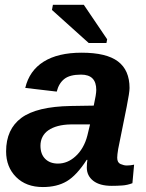

<svg xmlns="http://www.w3.org/2000/svg" viewBox="-20 -753 596 783"><path d="M435.5 4.9Q386.7 4.9 360.4 -15.6Q334 -36.1 334 -69.8Q334 -79.1 334.7 -86.9Q335.4 -94.7 336.4 -101.1H333.5Q292.5 -37.6 252.4 -13.9Q212.4 9.8 154.8 9.8Q86.4 9.8 45.7 -31Q4.9 -71.8 4.9 -135.7Q4.9 -226.1 67.1 -272.2Q129.4 -318.4 269 -320.8L362.3 -322.3Q372.6 -368.7 372.6 -386.2Q372.6 -417.5 357.2 -433.1Q341.8 -448.7 310.5 -448.7Q264.6 -448.7 242.2 -430.9Q219.7 -413.1 211.4 -379.4L83 -394.5Q99.6 -464.8 158 -501.5Q216.3 -538.1 313 -538.1Q414.1 -538.1 461.2 -502.4Q508.3 -466.8 508.3 -394Q508.3 -376 496.6 -317.4L461.9 -145Q458 -121.6 458 -109.9Q458 -89.8 471.7 -84Q485.4 -78.1 496.6 -78.1Q512.7 -78.1 526.9 -81.5L520 -5.9Q499.5 2 478.5 3.4Q457.5 4.9 435.5 4.9ZM145 -158.7Q145 -124.5 164.3 -105.2Q183.6 -85.9 216.3 -85.9Q255.4 -85.9 287.6 -115.2Q304.7 -130.4 317.1 -152.1Q329.6 -173.8 336.4 -200.7L347.2 -245.6H268.1Q239.3 -245.1 216.3 -239Q193.4 -232.9 177.2 -221.7Q161.6 -210.9 153.3 -194.8Q145 -178.7 145 -158.7ZM417 -592.8 414.1 -577.6H341.8L191.9 -712.4L195.8 -733.4H321.8Z"/></svg>

Font: Arimo
Style: Italic
Weight: 400
Italic angle: -12°
Designer: Steve Matteson
Foundry: Monotype Imaging Inc.
Version: Version 1.33